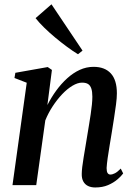

<svg xmlns="http://www.w3.org/2000/svg" viewBox="-20 -838 605 869"><path d="M194.5 -362.5Q212 -397 234.5 -428Q257 -459 284 -483.5Q311 -508 341 -521.8Q371 -535.5 403.5 -535.5Q454.5 -535.5 481.8 -505.5Q509 -475.5 509 -416Q509 -395 505.2 -365.8Q501.5 -336.5 496.2 -303.5Q491 -270.5 486 -239Q481.5 -210.5 476.2 -179.8Q471 -149 467.2 -122.2Q463.5 -95.5 462.5 -77.5Q462.5 -61.5 467 -54.8Q471.5 -48 479.5 -48Q489 -48 500.5 -54Q512 -60 526.5 -75L537.5 -53Q529 -41 511.5 -26Q494 -11 469 -0.2Q444 10.5 411 10.5Q392.5 10.5 378.5 3.8Q364.5 -3 357 -16.8Q349.5 -30.5 350 -51Q350 -62.5 352.2 -82Q354.5 -101.5 358.5 -125.5Q362.5 -149.5 366.8 -175.2Q371 -201 375 -225Q379 -249 383 -273.5Q387 -298 390.5 -321.2Q394 -344.5 396 -364.8Q398 -385 398 -400.5Q398 -423.5 393.2 -437.5Q388.5 -451.5 378.5 -457.8Q368.5 -464 351 -464Q331.5 -464 308 -450Q284.5 -436 261.5 -411.8Q238.5 -387.5 218.5 -357Q198.5 -326.5 185 -293L144 0H36.5L101 -463.5L45.5 -485L49.5 -508.5L196 -534.5L215 -521.5ZM333 -592.5Q310.5 -606 283.8 -625.8Q257 -645.5 230 -668Q203 -690.5 179.8 -713.2Q156.5 -736 141 -756L213 -818.5L353.5 -609Z"/></svg>

Font: Merriweather 96pt Medium
Style: Italic
Weight: 500
Italic angle: -7.8°
Version: Version 2.101